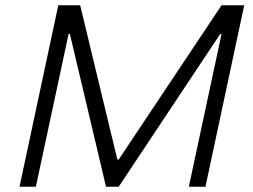

<svg xmlns="http://www.w3.org/2000/svg" viewBox="-20 -708 959 728"><path d="M201 -688 54 0H116L240 -579H245L382 0H430L815 -579H820L696 0H759L906 -688H820L430 -103H425L284 -688Z"/></svg>

Font: Saira UNSAM Light Italic
Style: Regular
Weight: 300
Italic angle: -12°
Designer: Hector Gatti with collaboration of the Omnibus-Type team
Foundry: Omnibus-Type
Version: Version 0.072;PS 000.072;hotconv 1.0.88;makeotf.lib2.5.64775